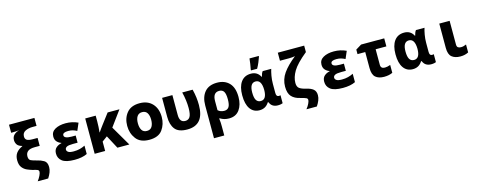

<svg xmlns="http://www.w3.org/2000/svg" viewBox="-35 -1726 7269 2904"><g transform="rotate(-15 3600.0 -273.5)"><path d="M306 179H470Q498 137 513.5 96Q529 55 529 15Q529 -61 481 -88.5Q433 -116 383 -127Q315 -143 284 -158.5Q253 -174 253 -224Q253 -276 287.5 -303.5Q322 -331 400 -331H474V-455H400Q332 -455 306 -473Q280 -491 280 -528Q280 -586 329 -610.5Q378 -635 444 -635H506V-760H108V-634H131Q188 -634 235 -640Q182 -626 151 -595Q120 -564 120 -514Q120 -476 141 -444.5Q162 -413 218 -398V-394Q154 -365 121 -321Q88 -277 88 -208Q88 -136 119 -96Q150 -56 194 -37Q238 -18 276 -7Q326 4 348 13Q370 22 370 46Q370 68 351.5 106Q333 144 306 179Z M932 10Q1053 10 1129 -28V-159Q1092 -140 1048 -128.5Q1004 -117 951 -117Q891 -117 866.5 -133Q842 -149 842 -173Q842 -199 869 -214Q896 -229 968 -229H1040V-341H978Q860 -341 860 -392Q860 -437 947 -437Q988 -437 1018.5 -428Q1049 -419 1082 -402L1132 -518Q1042 -560 939 -560Q839 -560 773.5 -523Q708 -486 708 -412Q708 -362 736 -332Q764 -302 801 -290V-285Q752 -276 716.5 -244.5Q681 -213 681 -153Q681 -79 738.5 -34.5Q796 10 932 10Z M1246 0H1410V-147L1492 -207L1602 0H1789L1606 -313L1782 -553H1597L1475 -392Q1454 -364 1437 -340.5Q1420 -317 1404 -293H1401Q1405 -330 1407.5 -377.5Q1410 -425 1410 -463V-553H1246Z M2102 10Q2246 10 2308 -76Q2370 -162 2370 -275Q2370 -406 2297.5 -484.5Q2225 -563 2098 -563Q1963 -563 1896.5 -481Q1830 -399 1830 -280Q1830 -164 1895 -77Q1960 10 2102 10ZM2100 -129Q2046 -129 2021 -169Q1996 -209 1996 -276Q1996 -344 2022 -383.5Q2048 -423 2101 -423Q2155 -423 2180 -383Q2205 -343 2205 -277Q2205 -212 2180.5 -170.5Q2156 -129 2100 -129Z M2697 8Q2960 8 2960 -304Q2960 -365 2952.5 -425Q2945 -485 2928 -553H2765Q2798 -420 2798 -303Q2798 -203 2773.5 -164Q2749 -125 2700 -125Q2611 -125 2611 -242V-553H2450V-255Q2450 -133 2505 -62.5Q2560 8 2697 8Z M3050 240H3211V100Q3211 68 3209.5 37Q3208 6 3203 -28H3213Q3272 10 3350 10Q3458 10 3514 -68Q3570 -146 3570 -268Q3570 -413 3500 -486.5Q3430 -560 3310 -560Q3180 -560 3115 -482Q3050 -404 3050 -273ZM3309 -120Q3250 -120 3211 -156V-299Q3211 -432 3310 -432Q3360 -432 3382.5 -396Q3405 -360 3405 -275Q3405 -189 3381 -154.5Q3357 -120 3309 -120Z M3828 10Q3925 10 3976 -74H3986Q4018 10 4115 10Q4140 10 4162 5.5Q4184 1 4190 -3V-128Q4178 -124 4161 -124Q4123 -124 4123 -182V-322Q4123 -387 4134 -448.5Q4145 -510 4158 -550H4024Q4013 -536 4004.5 -515Q3996 -494 3991 -471H3986Q3941 -559 3840 -559Q3739 -559 3684.5 -484.5Q3630 -410 3630 -275Q3630 -137 3682 -63.5Q3734 10 3828 10ZM3787 -278Q3787 -427 3879 -427Q3971 -427 3973 -271Q3973 -120 3881 -120Q3834 -120 3810.5 -157.5Q3787 -195 3787 -278ZM3856 -606H3952Q3977 -650 3994.5 -692.5Q4012 -735 4026 -775V-787H3881Q3878 -755 3870.5 -703Q3863 -651 3856 -621Z M4514 179H4677Q4704 139 4720.5 98.5Q4737 58 4737 17Q4737 -45 4699 -76.5Q4661 -108 4591 -123Q4520 -140 4487.5 -164.5Q4455 -189 4455 -249Q4455 -336 4511 -431Q4567 -526 4730 -659V-760H4317V-634H4460Q4482 -634 4508 -636Q4534 -638 4554 -642Q4423 -538 4356.5 -443Q4290 -348 4290 -234Q4290 -130 4336.5 -79.5Q4383 -29 4470 -10Q4539 8 4558.5 18Q4578 28 4578 50Q4578 69 4561.5 104.5Q4545 140 4514 179Z M5132 10Q5253 10 5329 -28V-159Q5292 -140 5248 -128.5Q5204 -117 5151 -117Q5091 -117 5066.5 -133Q5042 -149 5042 -173Q5042 -199 5069 -214Q5096 -229 5168 -229H5240V-341H5178Q5060 -341 5060 -392Q5060 -437 5147 -437Q5188 -437 5218.5 -428Q5249 -419 5282 -402L5332 -518Q5242 -560 5139 -560Q5039 -560 4973.5 -523Q4908 -486 4908 -412Q4908 -362 4936 -332Q4964 -302 5001 -290V-285Q4952 -276 4916.5 -244.5Q4881 -213 4881 -153Q4881 -79 4938.5 -34.5Q4996 10 5132 10Z M5778 9Q5855 9 5911 -18V-141Q5862 -123 5825 -123Q5760 -123 5760 -184V-427H5928V-553H5566L5476 -498V-427H5597V-177Q5597 -74 5644.5 -32.5Q5692 9 5778 9Z M6228 10Q6325 10 6376 -74H6386Q6418 10 6515 10Q6540 10 6562 5.5Q6584 1 6590 -3V-128Q6578 -124 6561 -124Q6523 -124 6523 -182V-322Q6523 -387 6534 -448.5Q6545 -510 6558 -550H6424Q6413 -536 6404.5 -515Q6396 -494 6391 -471H6386Q6341 -559 6240 -559Q6139 -559 6084.5 -484.5Q6030 -410 6030 -275Q6030 -137 6082 -63.5Q6134 10 6228 10ZM6187 -278Q6187 -427 6279 -427Q6371 -427 6373 -271Q6373 -120 6281 -120Q6234 -120 6210.5 -157.5Q6187 -195 6187 -278Z M6971 10Q7012 10 7043 2Q7074 -6 7099 -19V-143Q7076 -133 7057 -128Q7038 -123 7015 -123Q6987 -123 6969.5 -135.5Q6952 -148 6952 -183V-553H6790V-172Q6790 -70 6839 -30Q6888 10 6971 10Z"/></g></svg>

Font: Noto Sans Mono Extra
Style: Regular
Weight: 800
Designer: Monotype Design Team
Foundry: Monotype Imaging Inc.
Version: Version 1.900